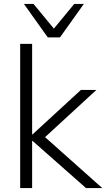

<svg xmlns="http://www.w3.org/2000/svg" viewBox="-20 -960 542 980"><path d="M83 0H144V-241H146L419 0H502L210 -260L472 -501H393L146 -274H144V-736H83ZM224 -769H286L408 -940H359L255 -814L151 -940H102Z"/></svg>

Font: Poppy and Pepper Light
Style: Regular
Weight: 300
Designer: Thy Ha
Foundry: Thy Ha
Version: Version 0.001;Glyphs 3.2 (3227)